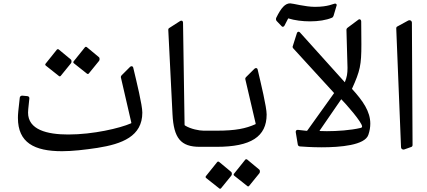

<svg xmlns="http://www.w3.org/2000/svg" viewBox="-20 -884 2572 1156"><path d="M504.4 -439.9C505.8 -439 506.8 -438.5 508.8 -438.5C510.7 -438.5 512.7 -439.5 514.2 -440.9L575.7 -516.6C578.6 -519.5 579.6 -523.9 579.6 -528.8C579.6 -533.7 578.1 -538.1 574.7 -540.5L502.9 -600.1C501 -601.6 499 -602.1 497.1 -602.1C495.1 -602.1 493.2 -601.6 491.2 -599.1L423.8 -515.1C422.3 -513.2 421.4 -511.2 421.4 -509.3C421.4 -507.3 422.3 -505.4 424.3 -503.4ZM335.4 -425.8C336.9 -424.8 337.9 -424.3 339.8 -424.3C341.8 -424.3 343.7 -425.3 345.2 -426.7L406.7 -502.4C409.7 -505.4 410.6 -509.8 410.6 -514.6C410.6 -519.5 409.2 -523.9 405.8 -526.4L334 -585.9C332 -587.4 330.1 -587.9 328.1 -587.9C326.2 -587.9 324.2 -587.4 322.2 -585L254.9 -501C253.4 -499 252.4 -497.1 252.4 -495.1C252.4 -493.2 253.4 -491.2 255.4 -489.3ZM87.9 -174.3C87.9 -25.4 186 26.4 353.5 26.4C414.5 26.4 489.7 18.1 566.9 6.3C714.8 -17.1 836.9 -63 836.9 -206C836.9 -251.5 802.7 -390.6 782.2 -476.6C780.7 -482.4 776.8 -485.3 772 -485.3C769 -485.3 765.6 -483.9 762.7 -481L711.9 -430.2C709 -427.2 707.5 -423.3 707.5 -419.4L770.5 -146.5C771.5 -143.1 771 -142.6 768 -141.1C702.1 -112.3 541.5 -74.2 391.1 -74.2C262.7 -74.2 148.9 -103 148.9 -206C148.9 -215.3 149.4 -222.6 156.7 -291C157.7 -298.8 152.8 -304.2 145 -305.2L114.2 -308.1C106.9 -308.6 100.1 -303.7 99.1 -296.4C89.8 -215.8 87.9 -195.8 87.9 -174.3Z M1182.6 0H1250.5C1264.2 -16.1 1270.5 -32.2 1270.5 -48.8C1270.5 -64.9 1264.2 -81.1 1250.5 -97.2H1206C1180.2 -97.2 1128.4 -106.9 1094.7 -127.9C1092.3 -129.4 1091.3 -129.9 1091.3 -133.3L1082 -747.1C1082 -756.3 1076.7 -763.2 1064.4 -757.3L1000.5 -716.3C995.1 -713.4 993.2 -710 993.2 -704.1L1018.6 -196.3C1025.9 -51.7 1068.4 0 1182.6 0Z M1283.7 0C1490.7 0 1585.4 -61 1585.4 -194.8C1585.4 -240.2 1551.3 -379.4 1531.3 -465.3C1529.8 -471.7 1525.9 -474.1 1521.5 -474.1C1518.1 -474.1 1514.7 -472.7 1511.7 -469.7L1460.5 -418.9C1457.5 -415.5 1456.6 -412.1 1456.6 -408.7L1519.1 -141.1C1520 -137.2 1519.6 -136.7 1517.1 -135.8C1459.5 -110.4 1400.4 -97.2 1283.7 -97.2H1229C1196.8 -97.2 1181.2 -72.8 1181.2 -48.8C1181.2 -24.4 1196.8 0 1229 0ZM1469.7 236.8C1471.2 237.8 1472.2 238.3 1474.1 238.3C1476.1 238.3 1478 237.3 1479.5 235.8L1541 160.1C1544 157.2 1544.9 152.8 1544.9 147.9C1544.9 143 1543.5 138.6 1540 136.2L1468.3 76.6C1466.3 75.2 1464.4 74.7 1462.4 74.7C1460.4 74.7 1458.5 75.2 1456.5 77.6L1389.2 161.6C1387.7 163.5 1386.7 165.5 1386.7 167.5C1386.7 169.4 1387.7 171.4 1389.6 173.3ZM1300.8 251C1302.2 251.9 1303.2 252.4 1305.2 252.4C1307.1 252.4 1309.1 251.5 1310.5 250L1372.1 174.3C1375 171.4 1376 167 1376 162.1C1376 157.2 1374.5 152.8 1371.1 150.4L1299.3 90.8C1297.4 89.3 1295.4 88.9 1293.5 88.9C1291.5 88.9 1289.6 89.3 1287.6 91.8L1220.2 175.8C1218.8 177.7 1217.8 179.7 1217.8 181.6C1217.8 183.6 1218.8 185.5 1220.7 187.5Z M1675.8 -726.1C1677.7 -723.6 1680.2 -722.7 1683.1 -722.7C1686.5 -722.7 1690.4 -725.1 1692.9 -730L1715.3 -773.4C1754.4 -761.2 1801.3 -755.4 1846.7 -755.4C1896.5 -755.4 1944.8 -762.7 1978.5 -777.3C1983.4 -779.3 1986.3 -783.2 1988.3 -789.1L2007.3 -853C2007.3 -858.9 2003.4 -862.3 1997.6 -862.3C1987.3 -862.3 1957.5 -842.8 1876.5 -842.8C1817.9 -842.8 1742.7 -863.8 1727.1 -863.8C1697.3 -863.8 1673.3 -837.9 1643.6 -777.8C1642.1 -774.9 1641.6 -771.5 1641.6 -768.5C1641.6 -764.2 1643.1 -760.2 1646 -757.3ZM1785.6 -2.4C1804.2 -1 1856 2.9 1916 2.9C2030.3 2.9 2176.3 -9.8 2197.7 -71.8C2206 -95.7 2209.5 -118.2 2209.5 -139.6C2209.5 -212.4 2166 -275.9 2099.1 -349.1C2148.4 -457.5 2155.8 -492.2 2155.8 -617.7L2154.8 -754.4C2154.8 -762.7 2149.9 -768.1 2144 -768.1C2142.1 -768.1 2139.6 -767.1 2137.2 -765.1L2073.7 -717.8C2067.9 -713.4 2065.9 -709.5 2065.9 -703.6L2072.3 -475.6C2072.3 -440.9 2068.8 -419.9 2056.1 -388.7L1786.6 -688C1783.7 -691.4 1780.8 -692.9 1777.8 -692.9C1772.9 -692.9 1769 -689.5 1767.1 -683.1L1741.7 -603C1741.2 -599.1 1743.1 -595.7 1745.6 -592.8L1991.7 -323.7L1831 -99.1C1829.6 -97.2 1828.1 -96.2 1826.2 -96.2L1773.9 -102.1C1764.6 -103 1759.3 -96.7 1760.7 -87.4L1772.9 -14.2C1774.4 -6.8 1778.3 -3.4 1785.6 -2.4ZM1905.7 -95.2C1904.3 -95.2 1903.8 -96.2 1904.3 -97.2L2034.6 -286.6C2060.5 -260.8 2160.1 -148.4 2160.1 -122.1C2160.1 -118.2 2157.2 -115.2 2151.3 -113.8C2091.8 -99.6 2009.7 -94.2 1948.2 -94.2Z M2414.5 15.6 2455.6 1C2460.9 -0.5 2463.9 -4.9 2463.9 -10.7L2460 -746.6C2460 -759.3 2448.7 -765.6 2437.5 -760.2L2370.6 -723.6C2367.2 -721.7 2365.7 -717.8 2365.7 -713.4L2394.5 2.4C2395 11.2 2401.9 19 2414.6 15.6Z"/></svg>

Font: Pfont
Style: Regular
Weight: 400
Designer: Damoon Khanjanzadeh
Foundry: pfont
Version: Version 1.000;PS 000.300;hotconv 1.0.88;makeotf.lib2.5.64775